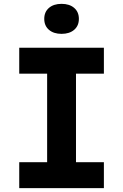

<svg xmlns="http://www.w3.org/2000/svg" viewBox="-20 -978 640 998"><path d="M80 0V-135H225V-595H80V-730H520V-595H375V-135H520V0ZM300 -802Q259 -802 234.5 -823Q210 -844 210 -880Q210 -916 234.5 -937Q259 -958 300 -958Q341 -958 365.5 -937Q390 -916 390 -880Q390 -844 365.5 -823Q341 -802 300 -802Z"/></svg>

Font: JetBrains Mono NL ExtraBold
Style: Regular
Weight: 800
Designer: Philipp Nurullin, Konstantin Bulenkov
Foundry: JetBrains
Version: Version 2.304; ttfautohint (v1.8.4.7-5d5b)